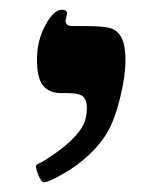

<svg xmlns="http://www.w3.org/2000/svg" viewBox="-20 -607 302 396"><path d="M159.2 -553.2Q200.2 -553.2 213.1 -546.9Q226.1 -540.5 232.4 -525.4Q238.8 -510.3 238.8 -482.9Q238.8 -450.7 228 -406.5Q217.3 -362.3 202.9 -336.7Q188.5 -311 163.8 -287.8Q139.2 -264.6 109.1 -247.8Q79.1 -231 70.8 -231Q65.4 -231 59.8 -244.4Q54.2 -257.8 54.2 -264.2Q54.2 -267.1 59.6 -269.5Q69.8 -273.9 92.5 -289.8Q115.2 -305.7 130.1 -320.8Q145 -335.9 152.1 -349.9Q159.2 -363.8 159.2 -384.8Q159.2 -400.4 151.6 -407.7Q144 -415 117.2 -415H106Q81.1 -415 68.6 -430.7Q56.2 -446.3 56.2 -483.9Q56.2 -522.9 73.5 -554.9Q90.8 -586.9 107.9 -586.9Q118.2 -586.9 118.2 -579.1L115.2 -564Q115.2 -553.2 129.9 -553.2Z"/></svg>

Font: Tinos
Style: Bold Italic
Weight: 700
Italic angle: -16.333°
Designer: Steve Matteson
Foundry: Monotype Imaging Inc.
Version: Version 1.23